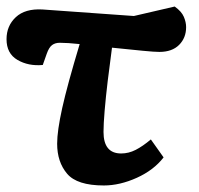

<svg xmlns="http://www.w3.org/2000/svg" viewBox="-21 -554 608 588"><path d="M297 14Q215 14 184.5 -22Q154 -58 154 -114Q154 -153 169.5 -223Q185 -293 223 -419Q205 -421 189 -422Q173 -423 162 -423Q148 -423 138.5 -416Q129 -409 122 -389L110 -355Q66 -351 32.5 -370.5Q-1 -390 -1 -434Q-1 -475 27.5 -501.5Q56 -528 109 -525L389 -505L514 -534Q535 -519 542 -502.5Q549 -486 549 -471Q549 -438 527.5 -416.5Q506 -395 467 -395Q452 -395 416.5 -398.5Q381 -402 322 -408Q315 -357 309 -307Q303 -257 299.5 -215.5Q296 -174 296 -150Q296 -84 350 -84Q373 -84 394.5 -95Q416 -106 441 -127L480 -72Q450 -33 398 -9.5Q346 14 297 14Z"/></svg>

Font: Literata 12pt
Style: Bold Italic
Weight: 700
Italic angle: -2°
Designer: Latin by Veronika Burian and Jose Scaglione. Greek by Irene Vlachou. Cyrillic by Vera Evstafieva
Foundry: TypeTogether
Version: Version 3.002